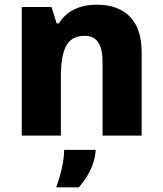

<svg xmlns="http://www.w3.org/2000/svg" viewBox="-20 -579 696 820"><path d="M73 0H240V-250C240 -373 268 -426 342 -426C395 -426 418 -387 418 -314V0H585V-357C585 -486 519 -559 393 -559C322 -559 263 -532 232 -479H222L200 -549H73ZM220 221H317C350 180 383 135 389 61H254C254 114 235 180 220 221Z"/></svg>

Font: Kathrein 85 Heavy
Style: Regular
Weight: 900
Designer: Lazydogs Typefoundry, based on Open Sans by Ascender Corporation
Foundry: Lazydogs Typefoundry
Version: Version 1.003;PS 001.003;hotconv 1.0.88;makeotf.lib2.5.64775